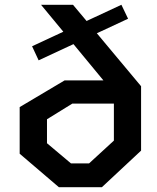

<svg xmlns="http://www.w3.org/2000/svg" viewBox="-20 -785 660 805"><path d="M142 -532 288 -600 413.5 -448H251L62.5 -336V-140.5L227 0H407L571.5 -153.5V-423.5L386 -645.5L517 -706.5L489 -765L343 -697L286 -765H152L245.5 -652L114.5 -591ZM177 -184.5V-285L283 -350.5H457.5V-195.5L353.5 -100H277.5Z"/></svg>

Font: Monaspace Krypton SemiBold
Style: Regular
Weight: 600
Designer: Riley Cran & the Lettermatic Team
Foundry: Lettermatic
Version: Version 1.200 (Monaspace Krypton)